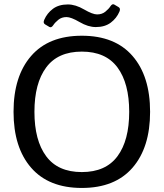

<svg xmlns="http://www.w3.org/2000/svg" viewBox="-20 -886 784 920"><path d="M196.3 -769Q185.1 -775.4 191.9 -791Q205.6 -822.8 233.6 -843.8Q261.7 -864.7 305.2 -864.7Q341.8 -864.7 382.8 -840.8Q423.8 -816.9 445.3 -816.9Q468.8 -816.9 484.9 -830.1Q501 -843.3 508.8 -855.5Q518.1 -869.6 527.3 -864.3L547.9 -852.1Q559.1 -845.7 552.2 -830.1Q538.6 -798.3 510.5 -777.3Q482.4 -756.3 439 -756.3Q402.3 -756.3 361.3 -780.3Q320.3 -804.2 298.8 -804.2Q275.4 -804.2 259.3 -791Q243.2 -777.8 235.4 -765.6Q226.1 -751.5 216.8 -756.8ZM44.9 -350.1Q44.9 -521 129.2 -617.9Q213.4 -714.8 372.1 -714.8Q530.8 -714.8 615 -617.9Q699.2 -521 699.2 -350.1Q699.2 -179.2 615 -82.3Q530.8 14.6 372.1 14.6Q213.4 14.6 129.2 -82.3Q44.9 -179.2 44.9 -350.1ZM145 -350.1Q145 -213.4 201.2 -137.5Q257.3 -61.5 372.1 -61.5Q486.8 -61.5 543 -137.5Q599.1 -213.4 599.1 -350.1Q599.1 -486.8 543 -562.7Q486.8 -638.7 372.1 -638.7Q257.3 -638.7 201.2 -562.7Q145 -486.8 145 -350.1Z"/></svg>

Font: Istok
Style: Regular
Weight: 500
Designer: Andrey V. Panov
Foundry: Andrey V. Panov
Version: Version 1.0.3